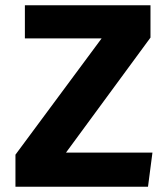

<svg xmlns="http://www.w3.org/2000/svg" viewBox="-20 -713 640 733"><path d="M232 -130.5H562L545 0H39V-122.5L368 -566.5H75V-693H554.5V-569.5Z"/></svg>

Font: Fira Code Light
Style: Bold
Weight: 700
Monospace: yes
Version: Version 5.002